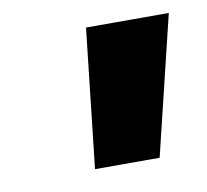

<svg xmlns="http://www.w3.org/2000/svg" viewBox="-44 -776 382 354"><g transform="rotate(-10 147.5 -599.0)"><path d="M108 -469H229L292 -729H137Z"/></g></svg>

Font: Uncut Sans
Style: Bold Italic
Weight: 700
Italic angle: -10°
Designer: Kasper Nordkvist
Foundry: Uncut Type
Version: Version 1.111;FEAKit 1.0